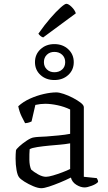

<svg xmlns="http://www.w3.org/2000/svg" viewBox="-20 -986 570 1010"><path d="M197 4Q180 4 155 -6.5Q130 -17 108.5 -30.5Q87 -44 80 -54Q72 -64 67 -91.5Q62 -119 62 -152Q62 -164 62.5 -174.5Q63 -185 64 -195Q65 -201 82 -216.5Q99 -232 121 -246.5Q143 -261 157 -263Q167 -265 184 -266Q201 -267 224 -268Q251 -270 287.5 -273.5Q324 -277 349 -282V-410Q318 -425 282.5 -432.5Q247 -440 218 -440Q205 -440 192 -438.5Q179 -437 166 -434L146 -347Q142 -345 133.5 -342Q125 -339 112 -338Q104 -352 93 -375Q82 -398 76 -427Q102 -451 137.5 -467Q173 -483 210 -491.5Q247 -500 277 -500Q291 -500 315 -492Q339 -484 363 -471.5Q387 -459 404 -446Q421 -433 421 -422V-56L489 -49Q491 -46 493.5 -40.5Q496 -35 496 -29Q487 -18 463 -9Q439 0 425 0Q404 0 381.5 -14Q359 -28 353 -52Q325 -38 294.5 -25.5Q264 -13 238 -4.5Q212 4 197 4ZM222 -56Q235 -56 259 -63Q283 -70 308 -79.5Q333 -89 349 -97V-232Q321 -227 295.5 -225Q270 -223 239 -220Q207 -217 177 -212.5Q147 -208 136 -201Q134 -176 134.5 -145Q135 -114 144 -94Q157 -82 180 -69Q203 -56 222 -56ZM266 -565Q222 -565 193 -591.5Q164 -618 164 -659Q164 -700 193 -727Q222 -754 266 -754Q310 -754 339 -727Q368 -700 368 -659Q368 -618 339 -591.5Q310 -565 266 -565ZM266 -606Q291 -606 307 -620.5Q323 -635 323 -659Q323 -683 307 -698Q291 -713 266 -713Q242 -713 226.5 -698Q211 -683 211 -659Q211 -636 226.5 -621Q242 -606 266 -606ZM207 -789Q198 -792 191.5 -798Q185 -804 182 -809Q215 -856 245.5 -891Q276 -926 298.5 -946Q321 -966 329 -966Q340 -966 356.5 -950Q373 -934 379 -916Z"/></svg>

Font: Texturina ExtraLight
Style: Regular
Weight: 200
Designer: Guillermo Torres Carreño
Foundry: Omnibus-Type
Version: Version 1.002; ttfautohint (v1.8.3)